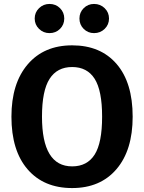

<svg xmlns="http://www.w3.org/2000/svg" viewBox="-20 -938 731 974"><path d="M231 -918Q263 -918 284.5 -896.5Q306 -875 306 -844Q306 -813 284.5 -791.5Q263 -770 231 -770Q200 -770 178 -791.5Q156 -813 156 -844Q156 -875 178 -896.5Q200 -918 231 -918ZM457 -918Q489 -918 511 -896.5Q533 -875 533 -844Q533 -813 511 -791.5Q489 -770 457 -770Q426 -770 404.5 -791.5Q383 -813 383 -844Q383 -875 404.5 -896.5Q426 -918 457 -918ZM346 -708Q490 -708 571.5 -613.5Q653 -519 653 -346Q653 -176 571 -80Q489 16 346 16Q202 16 120 -79Q38 -174 38 -346Q38 -515 120.5 -611.5Q203 -708 346 -708ZM193 -346Q193 -94 346 -94Q422 -94 460 -153.5Q498 -213 498 -346Q498 -479 460 -538.5Q422 -598 346 -598Q270 -598 231.5 -538Q193 -478 193 -346Z"/></svg>

Font: FiraGO SemiBold
Style: Regular
Weight: 600
Designer: bBox Type
Foundry: bBox Type GmbH
Version: Version 1.001;PS 001.001;hotconv 1.0.88;makeotf.lib2.5.64775